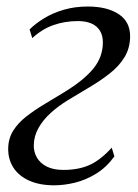

<svg xmlns="http://www.w3.org/2000/svg" viewBox="-20 -544 414 574"><path d="M142 10Q98.5 10 67.2 -4Q36 -18 20 -43Q4 -68 4.5 -100.5Q5 -130.5 19.8 -153.8Q34.5 -177 59 -196Q83.5 -215 113.5 -233Q143.5 -251 175.5 -270.5Q232 -305.5 259.5 -339.5Q287 -373.5 287.5 -415.5Q288 -437.5 278.8 -452.2Q269.5 -467 252.8 -474Q236 -481 213 -481Q174 -481 139.8 -469Q105.5 -457 76.5 -430L68.5 -456Q86.5 -474 112.5 -489.8Q138.5 -505.5 171.2 -515Q204 -524.5 242.5 -524.5Q300.5 -524.5 335.2 -501.5Q370 -478.5 369 -432.5Q368 -398.5 351.8 -372.2Q335.5 -346 308.2 -324.5Q281 -303 248.5 -283.8Q216 -264.5 183 -244.5Q155 -227.5 131.8 -206.5Q108.5 -185.5 95 -161.2Q81.5 -137 81 -110.5Q80.5 -90.5 90 -73.5Q99.5 -56.5 119.5 -46.2Q139.5 -36 169.5 -36Q215 -36 247.8 -50.8Q280.5 -65.5 314 -102.5L322 -76.5Q298.5 -44 267.8 -25Q237 -6 204.5 2Q172 10 142 10Z"/></svg>

Font: Merriweather 120pt Light
Style: Italic
Weight: 300
Italic angle: -7.8°
Version: Version 2.101